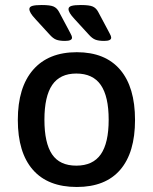

<svg xmlns="http://www.w3.org/2000/svg" viewBox="-20 -738 609 765"><path d="M51 -260Q51 -390 112 -460Q173 -530 286 -530Q399 -530 458.5 -460.5Q518 -391 518 -260Q518 -130 459 -61.5Q400 7 286 7Q171 7 111 -61.5Q51 -130 51 -260ZM413 -261Q413 -354 381.5 -399.5Q350 -445 284 -445Q219 -445 188 -399.5Q157 -354 157 -261Q157 -168 187.5 -123Q218 -78 284 -78Q350 -78 381.5 -123Q413 -168 413 -261ZM177 -601 122 -661Q108 -676 102.5 -685.5Q97 -695 97 -702Q97 -711 109 -714.5Q121 -718 146 -718Q180 -718 193.5 -712Q207 -706 215 -691L255 -616Q256 -613 261.5 -603.5Q267 -594 267 -588Q267 -575 239 -575Q217 -575 204 -580Q191 -585 177 -601ZM333 -601 278 -661Q264 -676 258.5 -685.5Q253 -695 253 -702Q253 -711 265 -714.5Q277 -718 302 -718Q336 -718 349.5 -712Q363 -706 371 -691L411 -616Q412 -613 417.5 -603.5Q423 -594 423 -588Q423 -575 395 -575Q373 -575 360 -580Q347 -585 333 -601Z"/></svg>

Font: Asap-Medium
Style: Regular
Weight: 500
Designer: Pablo Cosgaya
Foundry: Omnibus-Type
Version: Version 2.000; ttfautohint (v1.8)